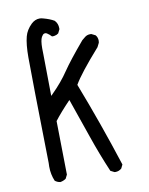

<svg xmlns="http://www.w3.org/2000/svg" viewBox="-83 -806 667 859"><g transform="rotate(-10 250.0 -376.5)"><path d="M371.6 -9.8Q387.7 -9.8 399.9 -20.5L408.2 -37.6Q344.2 -235.8 271.5 -423.3Q285.6 -447.8 314.7 -484.9Q343.8 -522 389.6 -573.7L398.9 -592.3Q399.9 -596.7 399.9 -601.1Q399.9 -616.7 390.6 -627.4L373 -636.2Q370.6 -636.7 368.2 -636.7Q352.1 -636.7 341.8 -627.4L328.1 -616.2Q261.2 -537.1 231 -492.7Q200.7 -447.3 155.3 -402.3L147.9 -395Q146 -561.5 145.5 -584.5Q145 -607.4 145 -611.3Q145 -647.5 152.8 -662.1Q155.8 -667.5 159.2 -671.4Q163.6 -675.8 169.4 -675.8Q173.8 -675.8 177.7 -673.3Q188 -667 197.3 -656.7Q199.2 -656.2 202.1 -656.2Q205.1 -656.2 209.5 -657.2Q219.2 -658.7 227.1 -665L235.8 -682.6Q235.8 -685.1 235.8 -687Q235.8 -708.5 221.7 -723.1Q203.1 -734.4 171.9 -742.7Q163.6 -745.1 156.7 -745.1Q135.7 -745.1 118.2 -728.5Q93.8 -704.6 86.4 -676.3Q77.1 -641.6 77.1 -581.5Q77.1 -492.7 84.5 -101.6Q84.5 -101.6 84.5 -101.1Q84 -92.8 84 -85Q84 -49.3 97.2 -18.6Q107.4 -10.3 121.1 -8.3Q134.8 -10.3 147 -18.6L155.8 -36.1L151.9 -279.8Q178.2 -314.5 224.6 -362.8L286.1 -185.5Q315.4 -100.1 350.1 -19L367.2 -10.3Q369.6 -9.8 371.6 -9.8Z"/></g></svg>

Font: Bakudai
Style: Light
Weight: 300
Version: Version 1.48